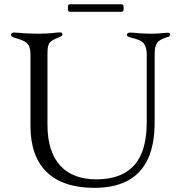

<svg xmlns="http://www.w3.org/2000/svg" viewBox="-20 -889 895 921"><path d="M432.2 12.1C685.7 12.1 721.9 -168 721.9 -304.7V-621.1C721.9 -679.7 730.1 -694.6 782.7 -710.9C791.2 -713.1 796.2 -717 796.2 -723C796.2 -729.4 791.9 -731.9 785.2 -731.9C767 -731.9 739.7 -726.6 699.9 -727.3C647.4 -728 627.1 -732.6 604.4 -732.6C594.1 -732.6 588.8 -728.7 588.8 -722.3C588.8 -716.6 592 -713.1 607.6 -708.8C637.8 -700.6 656.2 -696.4 668.7 -681.8C679.3 -669 683.9 -650.9 683.9 -625.7V-306.1C683.9 -179.7 652.7 -28.8 440.7 -28.8C294.4 -28.8 207.7 -115.8 207.7 -290.1V-620.4C207.7 -678.3 210.2 -689.3 257.8 -707.7C275.6 -714.8 279.5 -717.7 279.5 -724.8C279.5 -730.5 275.6 -733.7 267.4 -733.7C251.8 -733.7 223.7 -727.3 163 -727.3C93.8 -727.3 64.3 -733 46.9 -733C37.6 -733 33 -728.7 33 -722.3C33 -716.6 36.6 -712 52.2 -707.4C107.2 -691.4 126.1 -680.4 126.1 -626.4V-284.4C126.1 -93.4 229.8 12.1 432.2 12.1ZM305.8 -843.8C306.1 -835.6 308.9 -832.7 317.1 -832.4H561.4C569.6 -832.7 572.4 -835.6 572.8 -843.8V-857.2C572.4 -865.4 569.6 -868.3 561.4 -868.6H317.1C308.9 -868.3 306.1 -865.4 305.8 -857.2Z"/></svg>

Font: Margiela Serif
Style: Regular
Weight: 400
Designer: Andreas Faust, Stefan Endress
Version: Version 1.002;FEAKit 1.0